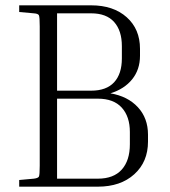

<svg xmlns="http://www.w3.org/2000/svg" viewBox="-20 -700 638 720"><path d="M52 -655V-680H322Q405 -680 455 -635.5Q505 -591 505 -517V-491Q505 -439 475.5 -402.5Q446 -366 394 -350Q459 -339 497 -298Q535 -257 535 -195V-169Q535 -93 483.5 -46.5Q432 0 347 0H52V-25L107 -30Q123 -32 126 -38Q129 -44 129 -79V-601Q129 -636 126 -642.5Q123 -649 107 -650ZM322 -650H194V-360H322Q379 -360 408 -391.5Q437 -423 437 -481V-527Q437 -585 408 -617.5Q379 -650 322 -650ZM347 -330H194V-30H347Q406 -30 436.5 -64Q467 -98 467 -159V-205Q467 -263 436.5 -296.5Q406 -330 347 -330Z"/></svg>

Font: Inria Serif Light
Style: Regular
Weight: 300
Designer: Black Foundry Team
Foundry: Black Foundry
Version: Version 1.000; ttfautohint (v1.8.3)